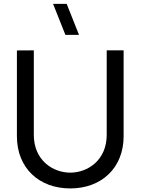

<svg xmlns="http://www.w3.org/2000/svg" viewBox="-20 -988 748 1022"><path d="M354 15C521 15 638 -95 638 -262.5V-720H548V-270C548 -134.5 446 -69 354 -69C263 -69 160 -133.5 160 -270V-720L70 -719.5V-262.5C70 -94.5 187 15 354 15ZM262.5 -967.5 328 -802.5H400.5L335 -967.5Z"/></svg>

Font: Eudonet Medium
Style: Regular
Weight: 500
Designer: Mikhail Sharanda
Foundry: Mikhail Sharanda
Version: Version 4.503;Glyphs 3.1.2 (3151)